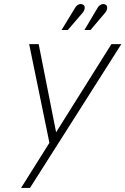

<svg xmlns="http://www.w3.org/2000/svg" viewBox="-20 -719 619 948"><path d="M388 -656Q394 -663 396.5 -670.5Q399 -678 398 -685Q397 -692 390 -696Q383 -700 375.5 -699Q368 -698 361.5 -693Q355 -688 350 -679L284 -571H315ZM499 -656Q505 -663 507.5 -670.5Q510 -678 509 -685Q508 -692 501 -696Q495 -700 487.5 -699Q480 -698 473 -693Q466 -688 461 -679L397 -571H427ZM84 209H128L579 -501H530L257 -66L171 -501H124L224 -14Z"/></svg>

Font: Advent Pro Light
Style: Italic
Weight: 300
Italic angle: -12°
Version: Version 3.000